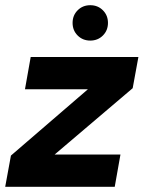

<svg xmlns="http://www.w3.org/2000/svg" viewBox="-32 -718 552 738"><path d="M-12 0 10 -120 306 -375H64L86 -499H500L478 -379L178 -124H431L409 0ZM315 -562Q286 -562 266.5 -581.5Q247 -601 247 -630Q247 -659 266.5 -678.5Q286 -698 315 -698Q344 -698 363.5 -678.5Q383 -659 383 -630Q383 -601 363.5 -581.5Q344 -562 315 -562Z"/></svg>

Font: DM Sans 20pt Black
Style: Italic
Weight: 900
Italic angle: -10°
Version: Version 4.004;gftools[0.9.30]